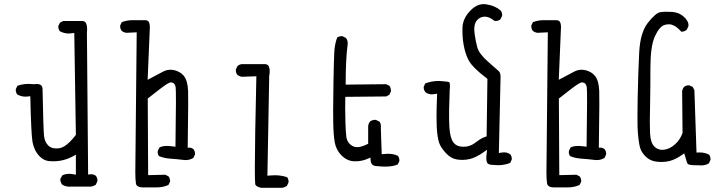

<svg xmlns="http://www.w3.org/2000/svg" viewBox="-20 -789 3540 934"><path d="M453.6 93.3Q454.1 91.3 454.1 87.4Q454.1 83.5 452.4 77.6Q450.7 71.8 446.3 66.4Q437 58.6 422.9 58.6Q420.4 58.6 408.7 60.1L402.8 -631.3Q403.8 -640.1 403.8 -645.8Q403.8 -651.4 403.1 -658.4Q402.3 -665.5 400.1 -671.9Q397.9 -678.2 395 -681.2Q389.6 -686.5 381.3 -687H288.1L272 -679.2L264.2 -663.6Q263.7 -661.6 263.7 -660.2Q263.7 -646.5 271 -637.2Q291.5 -626 314.9 -626Q323.2 -626 331.5 -627.4L341.3 -628.9L349.1 -132.8Q333.5 -112.3 320.3 -99.6Q292.5 -71.8 269 -67.9Q260.7 -66.9 253.4 -66.9Q229 -66.9 214.8 -81.1Q197.3 -98.6 194.1 -128.7Q190.9 -158.7 187 -356Q186.5 -367.7 180.7 -373.5Q173.8 -380.4 158.7 -380.4Q152.8 -380.4 144.5 -379.4Q131.3 -380.9 119.6 -380.9Q90.3 -380.9 64.5 -371.6L57.1 -356Q56.6 -354 56.6 -352.5Q56.6 -338.9 64 -329.6Q82 -318.8 105.5 -318.8Q111.3 -318.8 127.4 -320.8Q131.3 -142.6 137.7 -101.6Q145.5 -55.7 173.8 -27.3Q193.8 -7.8 217.8 -5.4Q227.5 -4.4 237.8 -4.4Q292 -4.4 336.9 -29.8L349.1 -36.6V61L339.4 59.1Q325.7 56.6 318.1 56.6Q310.5 56.6 306.6 57.1Q292.5 58.6 282.7 64.5L273.9 80.6Q273.4 82 273.4 83.7Q273.4 85.4 273.7 87.9Q273.9 90.3 274.7 93.3Q275.4 96.2 276.4 98.6Q278.3 104 282.2 108.9Q298.3 119.1 318.4 119.1L325.2 118.7H422.4Q434.6 117.2 445.8 109.9Z M638.2 48.8Q638.2 82.5 641.1 102.5Q642.1 109.9 646 113.8Q654.3 122.1 673.8 122.6H741.7Q772.9 122.6 799.3 110.8L807.1 95.2Q807.6 93.3 807.6 90.8Q807.6 88.4 806.6 84.5Q805.7 76.2 800.3 69.3L784.2 61L700.7 63L698.7 -309.6Q767.1 -364.3 791.5 -379.9Q798.3 -384.3 803.2 -386.2Q807.6 -388.2 810.8 -388.2Q814 -388.2 815.4 -387.7Q830.6 -386.2 834.5 -364.7Q835.9 -354.5 835.9 -290Q835.9 -225.6 833.5 -75.2Q807.6 -79.1 793 -79.1Q768.6 -79.1 755.4 -71.3L747.6 -55.2Q747.1 -52.2 747.1 -48.3Q747.1 -37.6 753.9 -29.3Q779.3 -19 809.6 -17.1Q839.8 -15.1 871.1 -11.2Q877 -10.3 883.3 -10.3Q902.8 -10.3 920.4 -20.5L928.2 -36.6Q928.7 -38.6 928.7 -40Q928.7 -54.2 920.9 -63.5Q911.6 -70.8 901.4 -70.8H893.1Q895.5 -225.6 895.5 -278.3Q895.5 -331.1 895 -346.7Q893.1 -397.5 873.5 -420.9Q858.4 -439 831.1 -446.8Q819.8 -449.7 809.1 -449.7Q791 -449.7 773.9 -440.9L698.2 -400.9Q709 -656.7 709 -657.2Q709 -677.7 701.2 -686Q696.3 -690.4 687.5 -690.9H625Q597.2 -690.9 572.3 -681.2L564.9 -665.5Q564.5 -663.6 564.5 -662.1Q564.5 -647.9 572.3 -638.7Q581.5 -631.3 594.2 -629.4L645 -631.8Z M1219.7 27.3Q1219.7 82.5 1221.2 101.6L1221.7 108.4Q1227.5 120.1 1250.5 124.5H1352.1Q1364.3 123 1375.5 115.7L1383.3 99.1Q1383.8 97.2 1383.8 95.7Q1383.8 82.5 1377 73.2Q1349.1 63.5 1316.4 63.5Q1303.7 63.5 1290 64.9L1280.8 65.9L1289.6 -418.5Q1292 -432.6 1292 -443.4Q1292 -469.7 1277.3 -475.6Q1273.4 -477.1 1267.6 -477.1H1156.7Q1144.5 -475.6 1135.7 -468.3L1127.4 -451.7Q1127 -449.7 1127 -445.8Q1127 -441.9 1128.7 -436Q1130.4 -430.2 1134.8 -424.8Q1144 -417.5 1156.7 -415.5L1227.1 -418Q1219.7 -98.1 1219.7 27.3Z M1853 21.5Q1891.1 21.5 1914.6 11.2L1922.4 -4.4Q1922.9 -6.3 1922.9 -7.8Q1922.9 -21.5 1915.5 -31.2Q1894 -41 1867.7 -41Q1856.9 -41 1845.7 -39.6L1836.9 -38.6L1832.5 -169.4Q1833 -172.4 1833 -174.8Q1833 -188.5 1825.7 -197.3L1809.1 -205.6Q1807.1 -206.1 1805.7 -206.1Q1791 -206.1 1780.3 -198.2Q1772.5 -188.5 1771 -176.3V-89.4L1766.1 -87.4Q1737.3 -73.2 1717.8 -73.2Q1704.1 -73.2 1692.4 -80.1Q1668 -95.7 1664.6 -125Q1661.6 -150.9 1660.4 -192.1Q1659.2 -233.4 1659.2 -260.5Q1659.2 -287.6 1659.7 -317.9L1858.4 -319.8L1873.5 -327.6L1881.3 -343.3Q1881.8 -345.2 1881.8 -346.7Q1881.8 -360.8 1874.5 -371.6L1858.4 -379.4L1661.6 -377.4V-385.7Q1661.6 -434.6 1663.6 -482.2Q1665.5 -529.8 1671.4 -575.2Q1671.4 -577.1 1671.4 -579.6Q1671.4 -593.8 1662.6 -604.5L1646 -612.8Q1644 -613.3 1641.6 -613.3Q1639.2 -613.3 1635.3 -612.3Q1627 -611.3 1620.1 -606.4Q1607.9 -573.2 1606 -533Q1604 -492.7 1602.3 -395.3Q1600.6 -297.9 1600.6 -257.1Q1600.6 -216.3 1601.1 -190.4Q1602.1 -132.8 1608.4 -96.2Q1615.2 -59.1 1641.6 -32.7Q1668 -6.3 1702.1 -4.4Q1706.1 -4.4 1710 -4.4Q1741.2 -4.4 1771 -17.6L1782.2 -22.5L1782.7 -10.3Q1783.7 4.4 1790.8 11.5Q1797.9 18.6 1812.5 19H1813.5Q1835 21.5 1853 21.5Z M2402.3 14.6Q2435.1 14.6 2461.9 3.4L2469.2 -12.2Q2469.7 -14.2 2469.7 -15.6Q2469.7 -29.8 2461.9 -38.6Q2448.7 -47.9 2431.6 -47.9Q2424.8 -47.9 2416.5 -46.4L2406.7 -44.4L2415 -414.6Q2415 -435.1 2405.8 -443.4Q2392.1 -455.6 2352.1 -490.7Q2310.1 -527.8 2301.8 -559.1Q2293.5 -588.4 2288.6 -626Q2287.1 -636.7 2287.1 -645.5Q2287.1 -671.4 2296.9 -686Q2311 -706.1 2335.4 -708Q2336.9 -708 2338.4 -708Q2360.4 -708 2385.3 -687.5Q2388.7 -687 2391.6 -687Q2404.8 -687 2414.1 -694.8L2422.4 -711.4Q2422.9 -713.4 2422.9 -714.8Q2422.9 -729 2415 -738.3Q2387.7 -761.7 2345.2 -768.1Q2339.4 -769 2333.5 -769Q2299.3 -769 2269 -738.3Q2232.9 -701.7 2230 -658.7Q2229.5 -647.9 2229.5 -637.2Q2229.5 -592.3 2240.2 -548.3Q2249 -513.7 2263.2 -489.7Q2271 -476.6 2290.8 -456.5Q2310.5 -436.5 2351.1 -405.3L2347.2 -126Q2334.5 -121.6 2326.7 -117.7Q2312 -110.4 2297.4 -98.6Q2269 -75.2 2234.4 -75.2Q2200.2 -75.2 2184.6 -97.7Q2169.4 -119.1 2166 -170.4Q2164.6 -190.9 2164.6 -211.4Q2164.6 -231.9 2164.8 -257.8Q2165 -283.7 2167.5 -348.1V-348.6Q2168.9 -360.8 2168.9 -368.7Q2168.9 -385.7 2165.5 -389.2Q2154.3 -393.1 2118.7 -395Q2114.7 -395 2110.8 -395Q2080.6 -395 2048.8 -383.3L2041.5 -367.7Q2041 -366.2 2041 -364.7Q2041 -350.1 2050.8 -339.4Q2064 -330.1 2081.5 -330.1Q2088.4 -330.1 2096.2 -331.5L2106.4 -333.5Q2103.5 -261.7 2103.5 -224.6Q2103.5 -187.5 2104.5 -170.9Q2105.5 -154.3 2106.7 -143.6Q2107.9 -132.8 2109.4 -123.5Q2112.3 -105.5 2116.2 -94.2Q2124.5 -70.8 2149.4 -43.9Q2173.8 -17.6 2203.1 -13.2Q2215.3 -11.2 2230.7 -11.2Q2246.1 -11.2 2263.7 -15.1Q2294.4 -21.5 2334 -49.8L2349.6 -60.5L2347.2 -42Q2345.7 -30.3 2345.7 -18.8Q2345.7 -7.3 2349.1 1.5L2352.1 5.9Q2358.9 12.7 2378.4 13.2H2378.9Q2391.1 14.6 2402.3 14.6Z M2638.2 48.8Q2638.2 82.5 2641.1 102.5Q2642.1 109.9 2646 113.8Q2654.3 122.1 2673.8 122.6H2741.7Q2772.9 122.6 2799.3 110.8L2807.1 95.2Q2807.6 93.3 2807.6 90.8Q2807.6 88.4 2806.6 84.5Q2805.7 76.2 2800.3 69.3L2784.2 61L2700.7 63L2698.7 -309.6Q2767.1 -364.3 2791.5 -379.9Q2798.3 -384.3 2803.2 -386.2Q2807.6 -388.2 2810.8 -388.2Q2814 -388.2 2815.4 -387.7Q2830.6 -386.2 2834.5 -364.7Q2835.9 -354.5 2835.9 -290Q2835.9 -225.6 2833.5 -75.2Q2807.6 -79.1 2793 -79.1Q2768.6 -79.1 2755.4 -71.3L2747.6 -55.2Q2747.1 -52.2 2747.1 -48.3Q2747.1 -37.6 2753.9 -29.3Q2779.3 -19 2809.6 -17.1Q2839.8 -15.1 2871.1 -11.2Q2877 -10.3 2883.3 -10.3Q2902.8 -10.3 2920.4 -20.5L2928.2 -36.6Q2928.7 -38.6 2928.7 -40Q2928.7 -54.2 2920.9 -63.5Q2911.6 -70.8 2901.4 -70.8H2893.1Q2895.5 -225.6 2895.5 -278.3Q2895.5 -331.1 2895 -346.7Q2893.1 -397.5 2873.5 -420.9Q2858.4 -439 2831.1 -446.8Q2819.8 -449.7 2809.1 -449.7Q2791 -449.7 2773.9 -440.9L2698.2 -400.9Q2709 -656.7 2709 -657.2Q2709 -677.7 2701.2 -686Q2696.3 -690.4 2687.5 -690.9H2625Q2597.2 -690.9 2572.3 -681.2L2564.9 -665.5Q2564.5 -663.6 2564.5 -662.1Q2564.5 -647.9 2572.3 -638.7Q2581.5 -631.3 2594.2 -629.4L2645 -631.8Z M3391.6 15.6Q3412.1 15.6 3428.2 5.9L3436 -10.3Q3436.5 -12.2 3436.5 -13.7Q3436.5 -27.3 3429.2 -36.6Q3409.2 -47.4 3383.8 -47.4Q3379.9 -47.4 3368.2 -46.9L3357.9 -350.6L3350.1 -365.7L3334.5 -373.5Q3332.5 -374 3331.1 -374Q3316.9 -374 3307.6 -366.2Q3299.8 -356.9 3298.3 -344.2L3300.3 -142.1Q3288.6 -109.4 3264.2 -87.4Q3240.2 -65.4 3212.4 -61Q3206.5 -60.1 3201.7 -60.1Q3179.2 -60.1 3163.1 -76.2Q3144 -95.2 3142.1 -143.6Q3141.1 -166.5 3141.1 -199.2Q3141.1 -231.9 3142.6 -295.2Q3144 -358.4 3144 -459.5Q3144 -562.5 3165 -610.4Q3187.5 -660.2 3212.4 -667.5Q3223.1 -670.9 3234.4 -670.9Q3245.6 -670.9 3258.3 -664.6Q3274.4 -656.7 3293.9 -635.3Q3294.9 -634.8 3295.4 -634.8Q3309.6 -634.8 3320.3 -644L3328.6 -660.6Q3329.1 -663.1 3329.1 -665.3Q3329.1 -667.5 3328.9 -670.7Q3328.6 -673.8 3327.4 -678.2Q3326.2 -682.6 3323.7 -686.5Q3318.8 -696.3 3307.6 -706.5Q3284.7 -728.5 3250 -731Q3235.8 -731.9 3220.2 -731.9Q3204.6 -731.9 3190.9 -729.5Q3168.9 -725.1 3131.3 -677.7Q3094.2 -629.9 3089.4 -533Q3084.5 -436 3082 -313Q3081.1 -261.7 3081.1 -238.8Q3081.1 -215.8 3081.1 -201.7Q3081.1 -187.5 3081.5 -171.4Q3082 -155.3 3083 -143.8Q3084 -132.3 3085 -122.1Q3085.9 -111.8 3087.4 -103Q3089.8 -85.4 3092.5 -75.2Q3095.2 -64.9 3098.6 -57.6Q3106.4 -42 3121.1 -27.3Q3142.6 -5.9 3174.8 -2.4Q3186 -1 3196.8 -1Q3218.3 -1 3237.8 -5.9Q3267.1 -13.7 3298.8 -36.1L3308.6 -43Q3317.4 -11.7 3320.3 -3.4Q3324.7 7.3 3325.2 8.3Q3332 15.1 3372.6 15.1Q3376 15.1 3380.4 15.1Q3385.7 15.6 3391.6 15.6Z"/></svg>

Font: NaikaiFont
Style: Light
Weight: 300
Version: Version 1.89